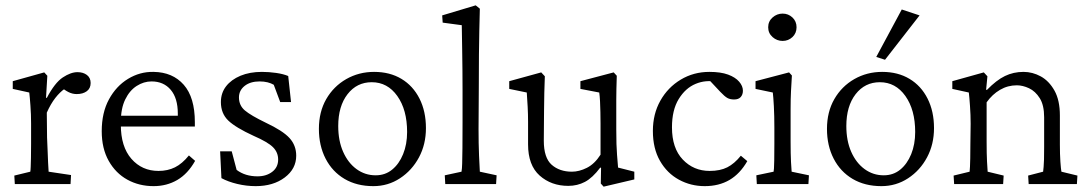

<svg xmlns="http://www.w3.org/2000/svg" viewBox="-20 -697 4126 727"><path d="M36.1 0 34.2 -32.2 94.7 -46.9Q95.7 -51.8 96.2 -64.5Q96.7 -77.1 97.2 -98.6Q97.7 -120.1 97.7 -152.3V-229.5Q97.7 -263.7 95.2 -297.4Q92.8 -331.1 90.8 -346.7L28.3 -360.4V-389.6L147.5 -422.9L159.2 -410.2L154.3 -327.1L157.2 -326.2Q187.5 -383.8 217.8 -403.8Q248 -423.8 273.4 -423.8Q294.9 -423.8 309.1 -413.1Q323.2 -402.3 323.2 -382.8Q323.2 -362.3 308.6 -351.6Q293.9 -340.8 270.5 -340.8Q253.9 -340.8 238.8 -348.6Q223.6 -356.4 210.9 -368.2L225.6 -361.3Q207 -348.6 189.5 -326.2Q171.9 -303.7 157.2 -270.5L158.2 -175.8Q159.2 -154.3 160.2 -128.9Q161.1 -103.5 162.1 -81.5Q163.1 -59.6 164.1 -46.9L249 -34.2L247.1 0Z M561.5 7.8Q506.8 7.8 462.4 -16.6Q418 -41 391.6 -87.9Q365.2 -134.8 365.2 -200.2Q365.2 -270.5 392.6 -320.8Q419.9 -371.1 464.8 -398.4Q509.8 -425.8 561.5 -424.8Q633.8 -423.8 675.8 -376Q717.8 -328.1 717.8 -234.4V-217.8H414.1V-258.8H663.1L653.3 -249V-266.6Q653.3 -325.2 626.5 -356.9Q599.6 -388.7 553.7 -388.7Q524.4 -388.7 497.6 -371.6Q470.7 -354.5 454.1 -320.3Q437.5 -286.1 437.5 -234.4V-224.6Q437.5 -141.6 477.5 -95.7Q517.6 -49.8 580.1 -49.8Q615.2 -49.8 642.6 -63.5Q669.9 -77.1 695.3 -108.4L718.8 -87.9Q691.4 -39.1 651.4 -15.6Q611.3 7.8 561.5 7.8Z M948.2 7.8Q913.1 7.8 878.4 -0.5Q843.8 -8.8 818.4 -22.5L813.5 -124H857.4L876 -53.7Q908.2 -29.3 955.1 -29.3Q988.3 -29.3 1010.7 -46.4Q1033.2 -63.5 1033.2 -92.8Q1033.2 -120.1 1013.7 -139.6Q994.1 -159.2 940.4 -182.6Q872.1 -213.9 844.2 -240.7Q816.4 -267.6 816.4 -310.5Q816.4 -344.7 835.9 -370.1Q855.5 -395.5 890.6 -410.2Q925.8 -424.8 971.7 -424.8Q998 -424.8 1025.4 -420.9Q1052.7 -417 1071.3 -409.2L1082 -310.5H1041L1016.6 -376Q1006.8 -381.8 993.2 -385.3Q979.5 -388.7 962.9 -388.7Q927.7 -388.7 906.2 -371.6Q884.8 -354.5 884.8 -328.1Q884.8 -297.9 907.2 -278.8Q929.7 -259.8 986.3 -232.4Q1050.8 -202.1 1076.2 -174.3Q1101.6 -146.5 1101.6 -107.4Q1101.6 -57.6 1058.1 -24.9Q1014.6 7.8 948.2 7.8Z M1393.6 7.8Q1331.1 7.8 1284.7 -19.5Q1238.3 -46.9 1212.9 -96.2Q1187.5 -145.5 1187.5 -209Q1187.5 -273.4 1215.3 -321.8Q1243.2 -370.1 1291 -397.5Q1338.9 -424.8 1396.5 -424.8Q1456.1 -424.8 1500 -398.4Q1543.9 -372.1 1568.4 -323.7Q1592.8 -275.4 1592.8 -211.9Q1592.8 -150.4 1566.4 -101.1Q1540 -51.8 1494.6 -22Q1449.2 7.8 1393.6 7.8ZM1402.3 -33.2Q1438.5 -33.2 1464.8 -54.7Q1491.2 -76.2 1506.3 -113.3Q1521.5 -150.4 1521.5 -197.3Q1521.5 -281.2 1484.4 -333.5Q1447.3 -385.7 1387.7 -385.7Q1331.1 -385.7 1295.9 -340.3Q1260.7 -294.9 1260.7 -219.7Q1260.7 -164.1 1279.3 -122.1Q1297.9 -80.1 1330.1 -56.6Q1362.3 -33.2 1402.3 -33.2Z M1666 0 1664.1 -33.2 1727.5 -46.9Q1729.5 -57.6 1730 -78.1Q1730.5 -98.6 1731 -136.2Q1731.4 -173.8 1731.4 -233.4V-355.5Q1731.4 -392.6 1731 -433.1Q1730.5 -473.6 1730 -509.8Q1729.5 -545.9 1729 -570.8Q1728.5 -595.7 1728.5 -601.6L1656.2 -611.3L1654.3 -638.7L1781.2 -676.8L1796.9 -664.1Q1795.9 -622.1 1794.9 -581.1Q1793.9 -540 1793.5 -489.7Q1793 -439.5 1793 -369.1L1792 -208Q1792 -153.3 1793.9 -107.4Q1795.9 -61.5 1796.9 -46.9L1860.4 -33.2L1858.4 0Z M2320.3 -62.5 2381.8 -46.9V-17.6L2265.6 9.8L2254.9 -2L2255.9 -61.5L2252.9 -62.5Q2223.6 -23.4 2194.8 -8.3Q2166 6.8 2131.8 6.8Q2067.4 6.8 2023.4 -32.2Q1979.5 -71.3 1979.5 -150.4V-235.4Q1979.5 -264.6 1978 -292.5Q1976.6 -320.3 1974.6 -346.7L1908.2 -360.4V-389.6L2029.3 -422.9L2043 -408.2Q2042 -377.9 2041 -345.7Q2040 -313.5 2040 -277.3L2039.1 -164.1Q2039.1 -99.6 2068.8 -73.2Q2098.6 -46.9 2145.5 -46.9Q2172.9 -46.9 2202.1 -61.5Q2231.4 -76.2 2253.9 -111.3V-228.5Q2253.9 -250 2253.4 -272Q2252.9 -293.9 2252 -313.5Q2251 -333 2249 -346.7L2177.7 -360.4V-389.6L2303.7 -422.9L2315.4 -410.2Q2314.5 -380.9 2314 -359.9Q2313.5 -338.9 2313.5 -318.8Q2313.5 -298.8 2313.5 -274.4V-207Q2313.5 -144.5 2316.4 -110.8Q2319.3 -77.1 2320.3 -62.5Z M2648.4 7.8Q2595.7 7.8 2550.8 -16.6Q2505.9 -41 2479 -87.9Q2452.1 -134.8 2452.1 -201.2Q2452.1 -265.6 2480.5 -315.9Q2508.8 -366.2 2557.6 -395.5Q2606.4 -424.8 2666 -424.8Q2709 -424.8 2736.8 -414.6Q2764.6 -404.3 2778.8 -387.7Q2793 -371.1 2793 -353.5Q2793 -338.9 2784.7 -329.6Q2776.4 -320.3 2759.8 -320.3Q2744.1 -320.3 2733.9 -326.2Q2723.6 -332 2707 -349.6L2663.1 -396.5L2693.4 -386.7Q2652.3 -395.5 2613.8 -379.4Q2575.2 -363.3 2549.8 -321.8Q2524.4 -280.3 2524.4 -214.8Q2524.4 -135.7 2565.4 -92.8Q2606.4 -49.8 2667 -49.8Q2707 -49.8 2733.9 -63.5Q2760.7 -77.1 2785.2 -107.4L2809.6 -86.9Q2782.2 -39.1 2742.2 -15.6Q2702.1 7.8 2648.4 7.8Z M2845.7 0 2843.8 -33.2 2909.2 -46.9Q2910.2 -50.8 2910.6 -59.1Q2911.1 -67.4 2911.6 -89.4Q2912.1 -111.3 2912.1 -152.3V-213.9Q2912.1 -257.8 2910.2 -294.4Q2908.2 -331.1 2906.2 -346.7L2840.8 -360.4V-389.6L2967.8 -422.9L2978.5 -411.1Q2976.6 -380.9 2975.1 -352.1Q2973.6 -323.2 2973.6 -284.2V-161.1Q2973.6 -113.3 2975.1 -84Q2976.6 -54.7 2977.5 -46.9L3043 -33.2L3041 0ZM2943.4 -542Q2921.9 -542 2905.3 -556.6Q2888.7 -571.3 2888.7 -593.8Q2888.7 -616.2 2905.3 -630.9Q2921.9 -645.5 2943.4 -645.5Q2964.8 -645.5 2980.5 -630.9Q2996.1 -616.2 2996.1 -593.8Q2996.1 -571.3 2980.5 -556.6Q2964.8 -542 2943.4 -542Z M3317.4 7.8Q3254.9 7.8 3208.5 -19.5Q3162.1 -46.9 3136.7 -96.2Q3111.3 -145.5 3111.3 -209Q3111.3 -273.4 3139.2 -321.8Q3167 -370.1 3214.8 -397.5Q3262.7 -424.8 3320.3 -424.8Q3379.9 -424.8 3423.8 -398.4Q3467.8 -372.1 3492.2 -323.7Q3516.6 -275.4 3516.6 -211.9Q3516.6 -150.4 3490.2 -101.1Q3463.9 -51.8 3418.5 -22Q3373 7.8 3317.4 7.8ZM3326.2 -33.2Q3362.3 -33.2 3388.7 -54.7Q3415 -76.2 3430.2 -113.3Q3445.3 -150.4 3445.3 -197.3Q3445.3 -281.2 3408.2 -333.5Q3371.1 -385.7 3311.5 -385.7Q3254.9 -385.7 3219.7 -340.3Q3184.6 -294.9 3184.6 -219.7Q3184.6 -164.1 3203.1 -122.1Q3221.7 -80.1 3253.9 -56.6Q3286.1 -33.2 3326.2 -33.2ZM3331.1 -470.7 3297.9 -481.4 3394.5 -661.1 3461.9 -638.7Z M3592.8 0 3590.8 -32.2 3651.4 -46.9Q3652.3 -54.7 3652.8 -65.9Q3653.3 -77.1 3653.8 -97.7Q3654.3 -118.2 3654.3 -152.3L3655.3 -228.5Q3655.3 -261.7 3652.8 -296.4Q3650.4 -331.1 3648.4 -346.7L3585.9 -360.4V-389.6L3705.1 -422.9L3718.8 -408.2L3713.9 -357.4L3716.8 -356.4Q3752.9 -393.6 3785.2 -409.2Q3817.4 -424.8 3855.5 -424.8Q3889.6 -424.8 3920.9 -407.7Q3952.1 -390.6 3972.7 -354Q3993.2 -317.4 3993.2 -259.8V-149.4Q3993.2 -113.3 3995.1 -85Q3997.1 -56.6 3999 -46.9L4059.6 -32.2L4057.6 0H3875L3873 -32.2L3929.7 -46.9Q3930.7 -54.7 3931.6 -64.9Q3932.6 -75.2 3933.1 -93.3Q3933.6 -111.3 3933.6 -140.6V-252.9Q3933.6 -298.8 3917 -325.2Q3900.4 -351.6 3876.5 -362.8Q3852.5 -374 3830.1 -374Q3795.9 -374 3766.6 -356.9Q3737.3 -339.8 3715.8 -309.6V-161.1Q3715.8 -113.3 3717.3 -85.9Q3718.8 -58.6 3719.7 -46.9L3780.3 -32.2L3778.3 0Z"/></svg>

Font: Crimson Pro Light
Style: Regular
Weight: 300
Designer: Jacques Le Bailly
Foundry: Baron von Fonthausen
Version: Version 1.003